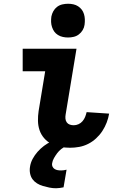

<svg xmlns="http://www.w3.org/2000/svg" viewBox="-20 -780 640 1024"><path d="M354 8Q327 8 301.5 3.5Q276 -1 254 -12.5Q232 -24 215.5 -43Q199 -62 191 -85.5Q183 -109 182.5 -135.5Q182 -162 186 -188L221 -400H101V-520H388L330 -169Q328 -158 329 -147Q330 -136 336 -127.5Q342 -119 352 -115.5Q362 -112 373 -112Q386 -112 398.5 -117.5Q411 -123 420 -133.5Q429 -144 434 -156.5Q439 -169 442 -182L562 -174Q558 -150 549 -126.5Q540 -103 526 -81.5Q512 -60 492.5 -42Q473 -24 450 -12.5Q427 -1 402.5 3.5Q378 8 354 8ZM343 -580Q329 -580 315 -583Q301 -586 289 -593.5Q277 -601 269.5 -611.5Q262 -622 257.5 -635.5Q253 -649 252.5 -663Q252 -677 254 -692Q257 -707 264.5 -720.5Q272 -734 284.5 -743.5Q297 -753 312.5 -756.5Q328 -760 343 -760Q357 -760 371 -757Q385 -754 396.5 -746.5Q408 -739 416 -728.5Q424 -718 428 -704.5Q432 -691 432.5 -677Q433 -663 431 -648Q429 -633 421 -619.5Q413 -606 400.5 -596.5Q388 -587 373 -583.5Q358 -580 343 -580ZM279 224Q261 224 243.5 220.5Q226 217 209 212Q192 207 177.5 198Q163 189 153.5 176Q144 163 140.5 145.5Q137 128 140 110Q143 88 154 67.5Q165 47 180.5 29.5Q196 12 214.5 -2Q233 -16 254 -25.5Q275 -35 297 -40Q319 -45 340 -45L333 0Q319 5 306.5 15Q294 25 285 37Q276 49 268 63Q260 77 258 91Q256 100 260 108.5Q264 117 271.5 121.5Q279 126 287.5 127.5Q296 129 306 129Q313 129 320.5 128Q328 127 335 125L319 219Q309 221 299 222.5Q289 224 279 224Z"/></svg>

Font: Iosevka Heavy Extended
Style: Italic
Weight: 900
Width: 7
Italic angle: -9°
Monospace: yes
Designer: Belleve Invis
Foundry: Belleve Invis
Version: Version 32.5.0; ttfautohint (v1.8.4)